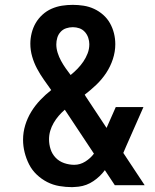

<svg xmlns="http://www.w3.org/2000/svg" viewBox="-20 -763 640 791"><path d="M277 8Q251 8 224.5 3.5Q198 -1 174.5 -13Q151 -25 131.5 -43.5Q112 -62 100 -85.5Q88 -109 81.5 -135Q75 -161 75 -187Q75 -218 84 -247.5Q93 -277 109 -303Q125 -329 146 -351Q167 -373 191 -392Q176 -413 160.5 -435Q145 -457 132.5 -480.5Q120 -504 112.5 -530Q105 -556 105 -583Q105 -605 110.5 -627Q116 -649 127 -668Q138 -687 155 -702.5Q172 -718 192.5 -727Q213 -736 235 -739.5Q257 -743 280 -743Q302 -743 324.5 -739.5Q347 -736 367.5 -726.5Q388 -717 405 -702Q422 -687 433 -667.5Q444 -648 449.5 -626Q455 -604 455 -581Q455 -550 445 -519.5Q435 -489 417.5 -462.5Q400 -436 377 -414Q354 -392 329 -373Q330 -371 331 -369.5Q332 -368 333 -366L419 -236L457 -322H571L500 -161Q497 -154 494 -147Q491 -140 488 -133L576 0H453L412 -62Q393 -36 365 -17Q337 2 304 6L292 7ZM271 -454Q286 -466 299.5 -480Q313 -494 323.5 -509.5Q334 -525 341 -543Q348 -561 348 -581Q348 -594 343.5 -607.5Q339 -621 329.5 -631.5Q320 -642 307 -646.5Q294 -651 280 -651Q266 -651 252.5 -646.5Q239 -642 229.5 -631.5Q220 -621 216 -607.5Q212 -594 212 -580Q212 -563 217.5 -545.5Q223 -528 231.5 -512.5Q240 -497 250 -482.5Q260 -468 271 -454ZM286 -84Q310 -84 331.5 -97.5Q353 -111 367 -130L247 -311Q233 -299 221.5 -285.5Q210 -272 201 -256.5Q192 -241 187 -224Q182 -207 182 -189Q182 -168 188.5 -148Q195 -128 209.5 -113Q224 -98 244.5 -91Q265 -84 286 -84Z"/></svg>

Font: Iosevka Custom SmBdEx
Style: Regular
Weight: 600
Width: 7
Monospace: yes
Designer: Belleve Invis
Foundry: Belleve Invis
Version: Version 11.2.4; ttfautohint (v1.8.4)